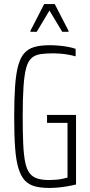

<svg xmlns="http://www.w3.org/2000/svg" viewBox="-20 -919 442 947"><path d="M224 8Q182 8 152 0Q122 -8 102.5 -29Q83 -50 71 -89Q59 -128 54.5 -190.5Q50 -253 50 -344Q50 -433 54.5 -495Q59 -557 70 -596.5Q81 -636 100.5 -657.5Q120 -679 150.5 -687.5Q181 -696 225 -696Q246 -696 269.5 -694Q293 -692 315 -688Q337 -684 353 -678V-641Q336 -646 316 -649.5Q296 -653 277 -654.5Q258 -656 244 -656Q206 -656 179.5 -652Q153 -648 135.5 -632.5Q118 -617 109 -583.5Q100 -550 96 -492Q92 -434 92 -344Q92 -265 94.5 -210Q97 -155 104 -120Q111 -85 125.5 -65.5Q140 -46 164 -38.5Q188 -31 223 -31Q239 -31 256 -32.5Q273 -34 288 -37Q303 -40 313 -43V-313H212V-352H355V-9Q335 -4 311.5 0Q288 4 265.5 6Q243 8 224 8ZM130 -762V-767L198 -899H250L318 -767V-762H287L224 -867L161 -762Z"/></svg>

Font: Saira ExtraCondensed ExtraLight
Style: Regular
Weight: 250
Width: 2
Designer: Hector Gatti with collaboration of the Omnibus-Type team
Foundry: Omnibus-Type
Version: Version 1.101